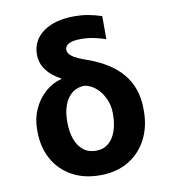

<svg xmlns="http://www.w3.org/2000/svg" viewBox="-85 -834 824 918"><g transform="rotate(-10 327.0 -375.0)"><path d="M129.6 -610.8Q129.3 -678.6 185.5 -719.5Q241.8 -760.3 337.7 -760.3Q372.2 -760.3 403.2 -754.8Q434.3 -749.3 469.1 -737.9V-625.4Q447.8 -633.9 415.5 -640.8Q383.2 -647.7 349.4 -647.7Q309.7 -647.7 290.7 -637.6Q271.7 -627.5 271.7 -608.7Q271.7 -599.1 278.4 -589.3Q285.2 -579.5 301.8 -569.6Q318.5 -559.7 348 -549Q469.8 -508.5 528.1 -438.4Q586.3 -368.3 586.3 -267V-257.1Q586.3 -179 554.5 -118.6Q522.7 -58.2 464.8 -24.1Q407 9.9 328.5 9.9Q248.6 9.9 190.2 -23.1Q131.7 -56.1 100 -114.5Q68.2 -172.9 68.2 -248.6V-258.5Q68.2 -311.4 88.8 -356.5Q109.4 -401.6 144.9 -433.2Q180.4 -464.8 224.8 -475.9L223.7 -478.7Q177.9 -502.8 153.8 -535.9Q129.6 -568.9 129.6 -610.8ZM216.6 -273.8V-265.6Q216.6 -220.2 229.2 -184.8Q241.8 -149.5 266.9 -129.3Q291.9 -109 328.5 -109Q364.3 -109 388.7 -129.1Q413 -149.1 425.6 -184.7Q438.2 -220.2 438.2 -265.6V-273.8Q438.2 -308.6 424 -340.9Q409.8 -373.2 385.1 -396Q360.4 -418.7 328.5 -424.7Q292.3 -424.7 267.2 -404.8Q242.2 -384.9 229.4 -350.9Q216.6 -316.8 216.6 -273.8Z"/></g></svg>

Font: InterMG
Style: Bold
Weight: 700
Designer: Rasmus Andersson
Foundry: rsms
Version: Version 3.019;December 26, 2023;FontCreator 15.0.0.2955 64-b